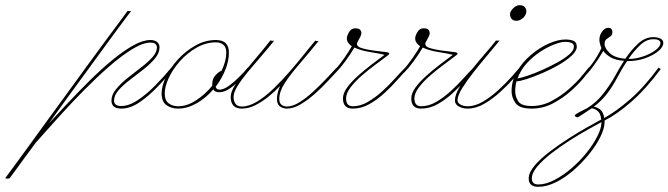

<svg xmlns="http://www.w3.org/2000/svg" viewBox="-327 -409 2573 739"><path d="M164 -367Q171 -365 178 -367Q171 -358 145.5 -324Q120 -290 84 -240.5Q48 -191 7.5 -135.5Q-33 -80 -71.5 -27.5Q-110 25 -139 66Q-105 29 -64 -14.5Q-23 -58 20 -100.5Q63 -143 105.5 -178Q148 -213 185.5 -234Q223 -255 252 -255Q269 -255 278 -247Q287 -239 287 -227Q287 -205 269.5 -184Q252 -163 226 -142.5Q200 -122 173.5 -102Q147 -82 129.5 -62Q112 -42 112 -22Q112 -1 139 -1Q170 -1 204 -24Q238 -47 271 -80.5Q304 -114 331 -147L340 -141Q312 -109 278.5 -74Q245 -39 209.5 -15Q174 9 140 9Q102 9 102 -22Q102 -44 119.5 -65.5Q137 -87 163 -108Q189 -129 215.5 -149Q242 -169 259.5 -188.5Q277 -208 277 -227Q277 -234 271.5 -239.5Q266 -245 252 -245Q223 -245 181.5 -219.5Q140 -194 93 -153Q46 -112 -0.5 -65Q-47 -18 -87 26Q-127 70 -154.5 101Q-182 132 -190 141Q-192 144 -205 161.5Q-218 179 -235 202Q-252 225 -267 246Q-282 267 -290 277Q-298 280 -307 277Q-306 275 -286 248.5Q-266 222 -234 177.5Q-202 133 -161.5 77.5Q-121 22 -78 -37Q-35 -96 6 -152.5Q47 -209 81.5 -255.5Q116 -302 138 -331.5Q160 -361 164 -367Z M504 -255Q554 -255 554 -207Q554 -174 540 -139.5Q526 -105 503 -75Q506 -64 518 -64Q534 -64 554.5 -79Q575 -94 594.5 -113.5Q614 -133 626 -148L634 -141Q621 -126 601 -105.5Q581 -85 559 -69.5Q537 -54 518 -54Q499 -54 494 -65Q466 -32 430 -11.5Q394 9 359 9Q332 9 313.5 -4.5Q295 -18 295 -49Q295 -78 312 -113.5Q329 -149 358.5 -181Q388 -213 425.5 -234Q463 -255 504 -255ZM504 -246Q466 -246 430.5 -226Q395 -206 367 -175Q339 -144 323 -110Q307 -76 307 -49Q307 -23 322 -11.5Q337 0 359 0Q393 0 428 -23Q463 -46 490 -79V-86Q490 -106 502.5 -119.5Q515 -133 526 -137Q544 -175 544 -207Q544 -227 533 -236.5Q522 -246 504 -246Z M714 -254Q717 -251 728 -252Q704 -222 677 -191Q650 -160 626 -131Q602 -102 587 -77.5Q572 -53 572 -36Q572 -20 579.5 -9.5Q587 1 604 1Q631 1 662.5 -18Q694 -37 726 -68Q758 -99 788 -133.5Q818 -168 843.5 -200Q869 -232 887 -253Q892 -249 900 -252Q857 -199 822.5 -159Q788 -119 768 -87.5Q748 -56 748 -28Q748 -12 757 -5.5Q766 1 777 1Q799 1 825 -15Q851 -31 877 -55Q903 -79 927 -104Q951 -129 968 -148L976 -141Q960 -124 936.5 -98.5Q913 -73 885.5 -48.5Q858 -24 830 -7.5Q802 9 777 9Q763 9 751 1Q739 -7 739 -28Q739 -41 742.5 -54Q746 -67 751 -78Q732 -58 707.5 -38Q683 -18 656.5 -4.5Q630 9 604 9Q561 9 561 -36Q561 -55 577.5 -81.5Q594 -108 619 -138.5Q644 -169 669.5 -199Q695 -229 714 -254Z M967 -131Q963 -127 961 -130.5Q959 -134 960 -138Q979 -158 998 -185.5Q1017 -213 1027 -231Q1008 -244 1008 -261Q1008 -271 1016.5 -285.5Q1025 -300 1040 -300Q1054 -300 1059 -294.5Q1064 -289 1064 -280Q1064 -273 1047 -243Q1046 -236 1051.5 -230.5Q1057 -225 1082 -219.5Q1107 -214 1163 -208Q1168 -207 1170.5 -204.5Q1173 -202 1167 -197Q1148 -182 1120.5 -162Q1093 -142 1066.5 -119Q1040 -96 1022.5 -73Q1005 -50 1005 -30Q1005 0 1031 0Q1060 0 1088.5 -16.5Q1117 -33 1143.5 -57Q1170 -81 1192.5 -106Q1215 -131 1231 -147L1239 -141Q1225 -127 1203 -102Q1181 -77 1153.5 -51.5Q1126 -26 1095 -8.5Q1064 9 1031 9Q993 9 993 -30Q993 -50 1009 -72Q1025 -94 1050 -116.5Q1075 -139 1102.5 -160Q1130 -181 1153 -198Q1134 -203 1098.5 -208.5Q1063 -214 1037 -226Q1022 -200 1002 -173Q982 -146 967 -131Z M1230 -131Q1226 -127 1224 -130.5Q1222 -134 1223 -138Q1242 -158 1261 -185.5Q1280 -213 1290 -231Q1271 -244 1271 -261Q1271 -271 1279.5 -285.5Q1288 -300 1303 -300Q1317 -300 1322 -294.5Q1327 -289 1327 -280Q1327 -273 1310 -243Q1309 -236 1314.5 -230.5Q1320 -225 1345 -219.5Q1370 -214 1426 -208Q1431 -207 1433.5 -204.5Q1436 -202 1430 -197Q1411 -182 1383.5 -162Q1356 -142 1329.5 -119Q1303 -96 1285.5 -73Q1268 -50 1268 -30Q1268 0 1294 0Q1323 0 1351.5 -16.5Q1380 -33 1406.5 -57Q1433 -81 1455.5 -106Q1478 -131 1494 -147L1502 -141Q1488 -127 1466 -102Q1444 -77 1416.5 -51.5Q1389 -26 1358 -8.5Q1327 9 1294 9Q1256 9 1256 -30Q1256 -50 1272 -72Q1288 -94 1313 -116.5Q1338 -139 1365.5 -160Q1393 -181 1416 -198Q1397 -203 1361.5 -208.5Q1326 -214 1300 -226Q1285 -200 1265 -173Q1245 -146 1230 -131Z M1660 -329Q1648 -329 1642 -336.5Q1636 -344 1636 -354Q1636 -365 1648 -377Q1660 -389 1673 -389Q1687 -389 1693 -381.5Q1699 -374 1699 -367Q1699 -352 1687 -340.5Q1675 -329 1660 -329ZM1473 9Q1454 9 1439 1Q1424 -7 1424 -23Q1424 -44 1443 -76Q1462 -108 1489.5 -142Q1517 -176 1543 -206Q1569 -236 1582 -253Q1586 -252 1596 -253Q1579 -232 1552 -200Q1525 -168 1498 -134Q1471 -100 1452.5 -70.5Q1434 -41 1434 -23Q1434 -13 1445.5 -6.5Q1457 0 1473 0Q1502 0 1533 -18.5Q1564 -37 1592.5 -63.5Q1621 -90 1642.5 -114Q1664 -138 1673 -149L1681 -142Q1672 -132 1650.5 -107.5Q1629 -83 1599.5 -56Q1570 -29 1537.5 -10Q1505 9 1473 9Z M1719 9Q1672 9 1657 -12.5Q1642 -34 1642 -58Q1642 -99 1663 -134.5Q1684 -170 1717 -198Q1750 -226 1785.5 -241.5Q1821 -257 1849 -257Q1869 -257 1881 -251.5Q1893 -246 1893 -229Q1893 -213 1873 -194.5Q1853 -176 1822.5 -158.5Q1792 -141 1759 -127Q1726 -113 1699.5 -104.5Q1673 -96 1661 -96Q1656 -77 1656 -58Q1656 -38 1667.5 -19.5Q1679 -1 1719 -1Q1760 -1 1796.5 -20.5Q1833 -40 1863 -66.5Q1893 -93 1912.5 -116.5Q1932 -140 1939 -149L1946 -143Q1940 -134 1920 -109.5Q1900 -85 1869.5 -58Q1839 -31 1801 -11Q1763 9 1719 9ZM1848 -248Q1833 -248 1807.5 -238.5Q1782 -229 1753.5 -210.5Q1725 -192 1701 -166Q1677 -140 1665 -107Q1678 -109 1703.5 -117.5Q1729 -126 1759.5 -139.5Q1790 -153 1818 -168.5Q1846 -184 1864 -199.5Q1882 -215 1882 -229Q1882 -240 1872 -244Q1862 -248 1848 -248Z M1911 -116Q1926 -130 1948.5 -159Q1971 -188 1988 -224Q1984 -233 1982 -241.5Q1980 -250 1980 -256Q1980 -273 1990.5 -287.5Q2001 -302 2014 -302Q2030 -302 2030 -285Q2030 -274 2022.5 -269Q2015 -264 2007.5 -258.5Q2000 -253 2000 -239Q2000 -224 2019.5 -205Q2039 -186 2080 -183Q2102 -216 2129 -241Q2156 -266 2187 -266Q2204 -266 2215 -260.5Q2226 -255 2226 -244Q2226 -228 2206.5 -212Q2187 -196 2156.5 -185Q2126 -174 2092 -174Q2089 -174 2087 -174Q2075 -157 2065 -139.5Q2055 -122 2047 -107Q2023 -63 2001 -38Q1979 -13 1958 2Q1968 2 1981.5 11.5Q1995 21 1999 45Q2043 21 2097 -25.5Q2151 -72 2208 -149L2216 -143Q2158 -65 2102 -16.5Q2046 32 2000 55V60Q2000 85 1984 117.5Q1968 150 1941 183.5Q1914 217 1881 246Q1848 275 1812.5 292.5Q1777 310 1745 310Q1708 310 1708 278Q1708 255 1730.5 228.5Q1753 202 1788.5 175Q1824 148 1863 123Q1902 98 1935.5 79.5Q1969 61 1987 51Q1985 27 1972.5 17.5Q1960 8 1950 8Q1937 17 1924.5 25Q1912 33 1900 41Q1896 44 1889.5 40.5Q1883 37 1886 34Q1890 29 1905 21.5Q1920 14 1930 9Q1969 -14 1997 -51Q2025 -88 2039 -114Q2047 -129 2056 -144.5Q2065 -160 2075 -175Q2043 -177 2024 -188Q2005 -199 1995 -213Q1976 -180 1954.5 -151.5Q1933 -123 1918 -111Q1917 -111 1913.5 -113Q1910 -115 1911 -116ZM2187 -258Q2161 -258 2137 -235.5Q2113 -213 2092 -182Q2119 -182 2147.5 -191.5Q2176 -201 2195.5 -215.5Q2215 -230 2215 -244Q2215 -249 2209.5 -253.5Q2204 -258 2187 -258ZM1720 278Q1720 301 1745 301Q1774 301 1807.5 283.5Q1841 266 1873 238.5Q1905 211 1931 178.5Q1957 146 1972.5 115Q1988 84 1988 61Q1969 71 1936 89.5Q1903 108 1866 131.5Q1829 155 1795.5 181Q1762 207 1741 232Q1720 257 1720 278Z"/></svg>

Font: Kapakana Light
Style: Regular
Weight: 300
Designer: Kyosuke Nagai
Version: Version 1.000